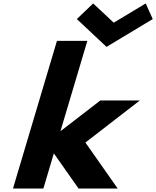

<svg xmlns="http://www.w3.org/2000/svg" viewBox="-20 -1098 909 1118"><path d="M794.3 -513H564.3L332 -334L488.6 -860H311.6L55.5 0H232.5L293.5 -205L437.5 0H665.5L477.3 -268ZM869.4 -987 828.5 -1078 642.1 -966 522.5 -1078 427.4 -987 600.2 -825Z"/></svg>

Font: Hussar
Style: BdOblThree
Weight: 700
Foundry: Cannot Into Space Fonts
Version: Version 2.00